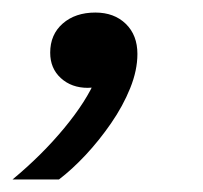

<svg xmlns="http://www.w3.org/2000/svg" viewBox="-87 -137 323 306"><path d="M-67 149Q-20 110 15.5 67Q51 24 66 -12L76 -2Q72 0 66 1.5Q60 3 53 3Q27 3 10 -12.5Q-7 -28 -7 -53Q-7 -82 13 -99.5Q33 -117 65 -117Q95 -117 113.5 -99Q132 -81 132 -51Q132 -25 120.5 3.5Q109 32 90 59.5Q71 87 49.5 110Q28 133 7 149Z"/></svg>

Font: Mona Sans ExtraLight SemiBold
Style: Italic
Weight: 600
Italic angle: -11.6951°
Version: Version 2.000